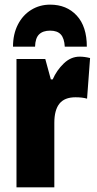

<svg xmlns="http://www.w3.org/2000/svg" viewBox="-20 -807 416 827"><path d="M368 -557 355 -382Q335 -388 305 -388Q258 -388 236 -360.5Q214 -333 214 -278V0H51V-553H175L199 -465H207Q224 -504 254.5 -533.5Q285 -563 323 -563Q344 -563 368 -557ZM354 -606H259Q257 -642 242 -658.5Q227 -675 196 -675Q165 -675 148.5 -659Q132 -643 131 -606H36Q36 -660 57 -701Q78 -742 114.5 -764.5Q151 -787 196 -787Q267 -787 310.5 -740Q354 -693 354 -606Z"/></svg>

Font: Noto Sans UI CondBlack
Style: Regular
Weight: 900
Width: 3
Designer: Monotype Design Team
Foundry: Monotype Imaging Inc.
Version: Version 1.001